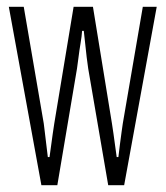

<svg xmlns="http://www.w3.org/2000/svg" viewBox="-20 -546 488 566"><path d="M102 0 6 -526H50L109 -182Q110 -175 112 -157.5Q114 -140 116.5 -120Q119 -100 121 -83H126Q128 -97 130.5 -115.5Q133 -134 135.5 -152Q138 -170 140 -182L197 -526H254L310 -182Q312 -170 314.5 -152Q317 -134 319.5 -115.5Q322 -97 324 -83H329Q331 -100 333.5 -120Q336 -140 338.5 -157.5Q341 -175 342 -182L401 -526H442L346 0H299L240 -344Q238 -357 235.5 -377.5Q233 -398 231 -418.5Q229 -439 227 -455H222Q221 -439 217.5 -418.5Q214 -398 211.5 -377.5Q209 -357 207 -344L149 0Z"/></svg>

Font: Archivo ExtraCondensed Thin
Style: Regular
Weight: 250
Width: 2
Designer: Hector Gatti
Foundry: Omnibus-Type
Version: Version 2.001